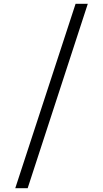

<svg xmlns="http://www.w3.org/2000/svg" viewBox="-20 -843 540 1006"><path d="M60 143H125L440 -823H376Z"/></svg>

Font: Iosevka SS09 Light
Style: Regular
Weight: 300
Monospace: yes
Designer: Belleve Invis
Foundry: Belleve Invis
Version: Version 5.2.1; ttfautohint (v1.8.3)